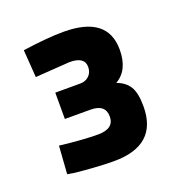

<svg xmlns="http://www.w3.org/2000/svg" viewBox="-74 -864 428 459"><g transform="rotate(-20 140.0 -634.0)"><path d="M30 -791Q93 -800 134 -800Q246 -800 246 -714Q246 -662 211 -642Q233 -634 243 -617.5Q253 -601 253 -567Q253 -468 142 -468Q120 -468 91 -470Q62 -472 44 -474L26 -477L31 -548Q89 -541 128 -541Q169 -541 169 -572Q169 -603 131 -603H66V-670H130Q143 -670 152 -678.5Q161 -687 161 -701Q161 -727 123 -727L35 -721Z"/></g></svg>

Font: TitilliumText
Style: Medium
Weight: 500
Designer: Accademia di Belle Arti di Urbino and others
Foundry: Accademia di Belle Arti di Urbino and others.
Version: Version 60.001